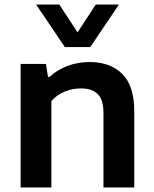

<svg xmlns="http://www.w3.org/2000/svg" viewBox="-20 -828 678 848"><path d="M71 -545.5H183L192 -488.5H199Q233 -520 278.5 -537Q324 -554 375.5 -554Q467.5 -554 520.2 -501.2Q573 -448.5 573 -336V0H437V-329Q437 -387.5 411.8 -412.5Q386.5 -437.5 337.5 -437.5Q301 -437.5 266 -423.5Q231 -409.5 207 -381.5V0H71ZM403 -808H505.5L378.5 -620H266.5L139.5 -808H242L322.5 -685Z"/></svg>

Font: Encode Sans Semi Expanded SmBd
Style: Regular
Weight: 600
Width: 6
Designer: Multiple Designers
Foundry: Impallari Type
Version: Version 2.000